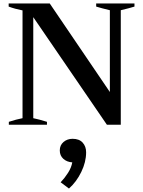

<svg xmlns="http://www.w3.org/2000/svg" viewBox="-20 -720 826 1108"><path d="M31 -17Q74 -31 110 -38V-660Q68 -668 30 -682V-700H267L614 -189V-661Q564 -673 535 -682V-700H756V-682Q727 -673 677 -661V0H597L172 -621V-38Q206 -31 251 -17V0H31ZM330 332Q353 308 372.5 277.5Q392 247 397 217Q366 215 345.5 196.5Q325 178 325 148Q325 118 346.5 99.5Q368 81 399 81Q437 81 457 103Q477 125 477 159Q477 215 449 272.5Q421 330 378 368Z"/></svg>

Font: Trirong Bold
Style: Regular
Weight: 700
Designer: Katatrad Team
Foundry: CadsonDemak
Version: Version 1.000